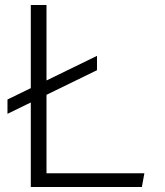

<svg xmlns="http://www.w3.org/2000/svg" viewBox="-20 -750 660 770"><path d="M369 -468.5 10 -293.5V-351L369 -526ZM103.5 0V-730H166.5V0ZM549 0H146V-55H559Z"/></svg>

Font: Monaspace Argon Var
Style: Regular
Weight: 400
Designer: Riley Cran and the Lettermatic Team
Version: Version 1.000 (Monaspace Argon Var)